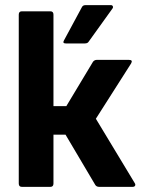

<svg xmlns="http://www.w3.org/2000/svg" viewBox="-20 -727 548 747"><path d="M504 -15Q508 -9 505.5 -4.5Q503 0 496 0H366Q356 0 351 -7L235 -203H188V-13Q188 0 176 0H65Q53 0 53 -13V-670Q53 -683 65 -683H176Q188 -683 188 -670V-314H238L342 -487Q348 -494 356 -494H482Q498 -494 490 -480L353 -265ZM236 -558Q222 -558 229 -570L298 -698Q302 -707 312 -707H412Q417 -707 419 -702.5Q421 -698 417 -693L325 -565Q321 -558 310 -558Z"/></svg>

Font: Sofia Sans Semi Condensed ExtraBold
Style: Regular
Weight: 800
Designer: Botio Nikoltchev, Ani Petrova
Foundry: lettersoup
Version: Version 4.100